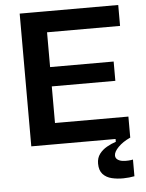

<svg xmlns="http://www.w3.org/2000/svg" viewBox="-58 -706 722 951"><g transform="rotate(-5 303.0 -231.0)"><path d="M76 0V-660H203V0ZM158 0V-105H568V0ZM158 -287V-383H519V-287ZM158 -556V-660H566V-556ZM572 192Q547 197 517 197.5Q487 198 459.5 191.5Q432 185 415 166.5Q398 148 398 114Q398 86 412.5 66.5Q427 47 450 34Q473 21 495 14V-7H567V0Q530 17 507.5 40Q485 63 485 81Q485 94 495 101.5Q505 109 519.5 111Q534 113 549 112Q564 111 572 109Z"/></g></svg>

Font: Bricolage Grotesque 18pt SemiBold
Style: Regular
Weight: 600
Version: Version 1.001;gftools[0.9.33.dev8+g029e19f]